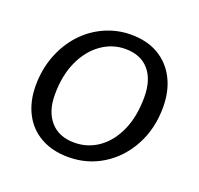

<svg xmlns="http://www.w3.org/2000/svg" viewBox="-102 -651 802 773"><g transform="rotate(20 299.5 -265.0)"><path d="M264 10Q196 10 146 -18Q96 -46 69.5 -97.5Q43 -149 43 -216Q43 -286 66 -345.5Q89 -405 129 -448.5Q169 -492 222.5 -516Q276 -540 335 -540Q404 -540 453 -511Q502 -482 528.5 -430Q555 -378 555 -309Q555 -217 516 -144.5Q477 -72 411 -31Q345 10 264 10ZM267 -53Q325 -53 371 -86Q417 -119 443.5 -179Q470 -239 470 -322Q470 -395 434.5 -436.5Q399 -478 333 -478Q277 -478 230 -444.5Q183 -411 155.5 -350.5Q128 -290 128 -208Q128 -136 164.5 -94.5Q201 -53 267 -53Z"/></g></svg>

Font: Libre Franklin
Style: Italic
Weight: 400
Italic angle: -8°
Designer: Pablo Impallari, Rodrigo Fuenzalida, Nhung Nguyen
Foundry: Impallari Type
Version: Version 3.000